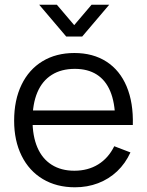

<svg xmlns="http://www.w3.org/2000/svg" viewBox="-20 -780 624 815"><path d="M40 -267.7Q40 -355.3 71.4 -420.2Q102.8 -485.2 160.5 -520.1Q218.2 -555 295.7 -555Q375 -555 431.8 -518.4Q488.7 -481.8 517.6 -412.9Q546.5 -344 543.8 -249.3H469V-275.3Q467.7 -345.5 448 -392.6Q428.3 -439.7 390.5 -463.7Q352.7 -487.7 297.7 -487.7Q240 -487.7 199.7 -462.2Q159.3 -436.8 138.7 -388.2Q118 -339.5 118 -270Q118 -202.2 138.7 -154.1Q159.3 -106 199.3 -80.7Q239.3 -55.3 295.7 -55.3Q353.2 -55.3 396.6 -82Q440 -108.7 465 -159.3L533.7 -133Q512.3 -86.2 477.2 -52.9Q442 -19.7 396.3 -2.3Q350.7 15 298.3 15Q220.3 15 161.9 -19.8Q103.5 -54.7 71.8 -118.7Q40 -182.7 40 -267.7ZM92 -311H504.7V-249.3H92ZM221.3 -760 295 -673.3 368.7 -760H443.7L329 -625H261L146.3 -760Z"/></svg>

Font: Tap Sans
Style: Regular
Weight: 400
Designer: Tap Payments
Foundry: Tap Payments
Version: Version 1.001;Glyphs 3.1.2 (3151)